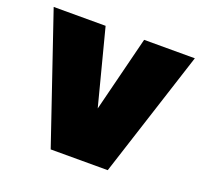

<svg xmlns="http://www.w3.org/2000/svg" viewBox="-97 -630 780 740"><g transform="rotate(20 293.0 -260.0)"><path d="M180.5 0 3.5 -520H216.5L306.5 -173H287.5L374.5 -520H582.5L414.5 0Z"/></g></svg>

Font: Geologica Roman Black
Style: Regular
Weight: 900
Designer: Sindre Bremnes, Frode Helland
Foundry: Monokrom Skriftforlag AS
Version: Version 1.010;gftools[0.9.28]